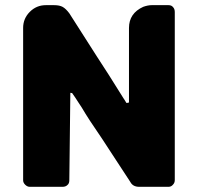

<svg xmlns="http://www.w3.org/2000/svg" viewBox="-20 -720 760 737"><path d="M68.8 -27.8V-612.8Q68.8 -648.9 94.5 -674.6Q120.1 -700.2 155.8 -700.2H188Q208.5 -700.2 220.7 -693.4Q232.9 -686.5 246.1 -668.9Q333.5 -532.2 352.1 -502.9Q374.5 -467.8 397.9 -432.1Q452.1 -346.2 453.1 -344.2Q456.1 -339.8 459 -335.2Q461.9 -330.6 463.1 -328.4Q464.4 -326.2 464.8 -325.2H469.2Q475.1 -325.2 475.1 -328.1V-612.8Q475.1 -668.9 529.8 -693.8Q547.9 -700.2 562 -700.2H627Q638.2 -700.2 644 -692.9Q650.9 -686 650.9 -673.8V-28.8Q650.9 -18.1 644 -11.2Q637.2 -2.9 627 -2.9H514.2Q489.7 -2.9 480 -22Q462.9 -47.9 426.3 -104Q389.6 -160.2 372.1 -187Q318.8 -264.2 293.9 -307.1Q290 -313 281.5 -325.9Q272.9 -338.9 269 -345.2Q257.3 -362.3 256.8 -362.8Q253.9 -363.8 250 -363.8L246.1 -27.8Q246.1 -15.6 238.8 -9.8Q231.9 -2.9 220.2 -2.9H94.2Q85 -2.9 76.9 -10.7Q68.8 -18.6 68.8 -27.8Z"/></svg>

Font: Cunia
Style: Bold
Weight: 700
Designer: Alejo Bergmann, Denis Ignatov
Foundry: Hubert & Fischer
Version: Version 1.00 February 21, 2019, initial release